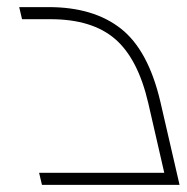

<svg xmlns="http://www.w3.org/2000/svg" viewBox="-20 -520 527 540"><path d="M485 0H98L90 -34H442L397 -230Q368 -355 303.5 -410.5Q239 -466 122 -466H42L34 -500H117Q243 -500 320 -439.5Q397 -379 431 -234Z"/></svg>

Font: Cairo ExtraLight
Style: Italic
Weight: 275
Italic angle: -13°
Designer: Mohamed Gaber, Accademia di Belle Arti di Urbino and others
Foundry: Kief Type Foundry, Accademia di Belle Arti di Urbino and others
Version: Version 3.011